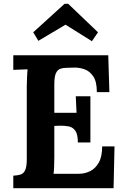

<svg xmlns="http://www.w3.org/2000/svg" viewBox="-20 -991 664 1011"><path d="M390 -241Q390 -283 377 -302Q364 -321 341.5 -325.5Q319 -330 292 -329L266 -328V-164Q266 -137 265 -113Q264 -89 262 -76H396Q426 -76 454 -89.5Q482 -103 500 -134.5Q518 -166 518 -220H583L578 0H50V-66Q73 -67 88.5 -72Q104 -77 112.5 -95Q121 -113 121 -153V-536Q121 -563 122.5 -588Q124 -613 125 -626Q109 -625 85 -624.5Q61 -624 50 -623V-700H550L556 -506H490Q490 -561 471 -589Q452 -617 424 -626.5Q396 -636 369 -635L333 -634Q312 -634 297 -628.5Q282 -623 274 -604.5Q266 -586 266 -547V-397H383L379 -484H456V-241ZM464 -774 325 -861 182 -776 155 -821 320 -971H339L496 -821Z"/></svg>

Font: Lora
Style: Bold
Weight: 700
Designer: Olga Karpushina, Alexei Vanyashin (Cyrillic)
Foundry: Cyreal
Version: Version 3.006; ttfautohint (v1.8.4.7-5d5b);gftools[0.9.30]